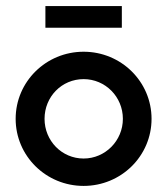

<svg xmlns="http://www.w3.org/2000/svg" viewBox="-20 -597 547 628"><path d="M128.5 -506.2H378.5V-577.1H128.5ZM253.5 11.1C376.4 11.1 475.7 -86.8 475.7 -208.3C475.7 -329.9 376.4 -427.8 253.5 -427.8C130.6 -427.8 31.2 -329.9 31.2 -208.3C31.2 -86.8 130.6 11.1 253.5 11.1ZM253.5 -78.5C181.9 -78.5 125.7 -136.8 125.7 -208.3C125.7 -280.6 181.9 -338.2 253.5 -338.2C324.3 -338.2 381.9 -280.6 381.9 -208.3C381.9 -136.8 324.3 -78.5 253.5 -78.5Z"/></svg>

Font: Afacad Medium
Style: Regular
Weight: 500
Designer: Kristian Moeller
Foundry: Dicotype
Version: Version 1.000